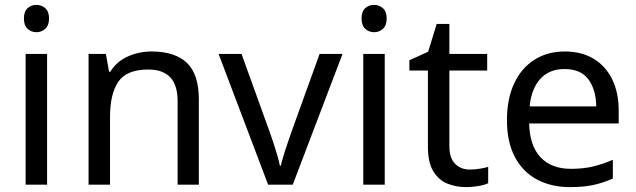

<svg xmlns="http://www.w3.org/2000/svg" viewBox="-20 -757 2607 787"><path d="M130 -737Q150 -737 165.5 -723.5Q181 -710 181 -681Q181 -653 165.5 -639Q150 -625 130 -625Q108 -625 93 -639Q78 -653 78 -681Q78 -710 93 -723.5Q108 -737 130 -737ZM173 -536V0H85V-536Z M601 -546Q697 -546 746 -499.5Q795 -453 795 -349V0H708V-343Q708 -472 588 -472Q499 -472 465 -422Q431 -372 431 -278V0H343V-536H414L427 -463H432Q458 -505 504 -525.5Q550 -546 601 -546Z M1079 0 876 -536H970L1084 -220Q1092 -198 1101 -171Q1110 -144 1117 -119.5Q1124 -95 1127 -78H1131Q1135 -95 1142.5 -120Q1150 -145 1159.5 -172Q1169 -199 1176 -220L1290 -536H1384L1180 0Z M1514 -737Q1534 -737 1549.5 -723.5Q1565 -710 1565 -681Q1565 -653 1549.5 -639Q1534 -625 1514 -625Q1492 -625 1477 -639Q1462 -653 1462 -681Q1462 -710 1477 -723.5Q1492 -737 1514 -737ZM1557 -536V0H1469V-536Z M1906 -62Q1926 -62 1947 -65.5Q1968 -69 1981 -73V-6Q1967 1 1941 5.5Q1915 10 1891 10Q1849 10 1813.5 -4.5Q1778 -19 1756 -55Q1734 -91 1734 -156V-468H1658V-510L1735 -545L1770 -659H1822V-536H1977V-468H1822V-158Q1822 -109 1845.5 -85.5Q1869 -62 1906 -62Z M2295 -546Q2364 -546 2413.5 -516Q2463 -486 2489.5 -431.5Q2516 -377 2516 -304V-251H2149Q2151 -160 2195.5 -112.5Q2240 -65 2320 -65Q2371 -65 2410.5 -74.5Q2450 -84 2492 -102V-25Q2451 -7 2411 1.5Q2371 10 2316 10Q2240 10 2181.5 -21Q2123 -52 2090.5 -113.5Q2058 -175 2058 -264Q2058 -352 2087.5 -415Q2117 -478 2170.5 -512Q2224 -546 2295 -546ZM2294 -474Q2231 -474 2194.5 -433.5Q2158 -393 2151 -321H2424Q2423 -389 2392 -431.5Q2361 -474 2294 -474Z"/></svg>

Font: RS Noto Sans
Style: Regular
Weight: 400
Designer: Monotype Design Team
Foundry: Monotype Imaging Inc.
Version: Version 3.10